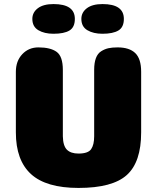

<svg xmlns="http://www.w3.org/2000/svg" viewBox="-20 -918 777 944"><path d="M674 -565V-267Q674 -121 603.5 -57.5Q533 6 366 6Q207 6 132.5 -62Q58 -130 58 -267V-565Q58 -618 89.5 -651.5Q121 -685 169 -685Q228 -685 258.5 -663Q289 -641 289 -574V-248Q290 -201 309 -182Q328 -163 366 -163Q413 -163 428 -184.5Q443 -206 443 -248V-575Q443 -609 451.5 -632Q460 -655 477.5 -666Q495 -677 513.5 -681Q532 -685 558 -685Q616 -685 645 -657Q674 -629 674 -565ZM380 -825Q380 -857 407 -877.5Q434 -898 484 -898Q589 -898 589 -825Q589 -784 562 -768Q535 -752 484 -752Q439 -752 409.5 -769.5Q380 -787 380 -825ZM139 -825Q139 -857 166 -877.5Q193 -898 243 -898Q348 -898 348 -825Q348 -784 321.5 -768Q295 -752 243 -752Q198 -752 168.5 -769.5Q139 -787 139 -825Z"/></svg>

Font: Coiny 2.0
Style: Regular
Weight: 400
Version: Version 1.001 July 11, 2018